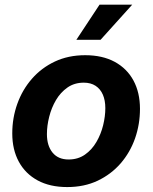

<svg xmlns="http://www.w3.org/2000/svg" viewBox="-20 -777 643 809"><path d="M263.2 11.2Q190.4 11.2 138.7 -16.8Q86.9 -44.9 59.3 -95.7Q31.7 -146.5 31.7 -214.8Q31.7 -280.3 53 -339.6Q74.2 -398.9 114.5 -445.1Q154.8 -491.2 211.4 -517.8Q268.1 -544.4 338.9 -544.4Q411.6 -544.4 463.4 -516.4Q515.1 -488.3 542.5 -437.5Q569.8 -386.7 569.8 -318.4Q569.8 -253.4 549.1 -194.1Q528.3 -134.8 488.3 -88.6Q448.2 -42.5 391.6 -15.6Q335 11.2 263.2 11.2ZM269 -105Q308.6 -105 337.9 -125.5Q367.2 -146 386.2 -178.7Q405.3 -211.4 414.6 -249.3Q423.8 -287.1 423.8 -321.3Q423.8 -354.5 413.3 -378.4Q402.8 -402.3 382.6 -415.5Q362.3 -428.7 333 -428.7Q293.5 -428.7 264.2 -408.2Q234.9 -387.7 215.8 -355.2Q196.8 -322.8 187.3 -284.9Q177.7 -247.1 177.7 -211.9Q177.7 -163.1 201.4 -134Q225.1 -105 269 -105ZM301.8 -609.4 399.4 -757.3H537.1L403.8 -609.4Z"/></svg>

Font: Inter 20pt
Style: Bold Italic
Weight: 700
Italic angle: -9.3988°
Version: Version 4.001;git-66647c0bb